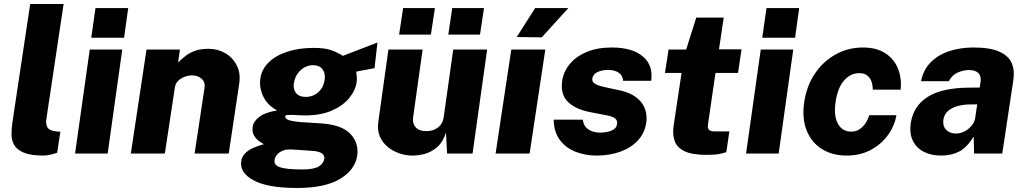

<svg xmlns="http://www.w3.org/2000/svg" viewBox="-20 -763 5091 954"><path d="M196.5 10Q133 10 98.5 -4.5Q64 -19 50.8 -42.2Q37.5 -65.5 37.2 -94Q37 -122.5 41 -150.5L130 -743H296L210.5 -172.5Q206.5 -149 214.8 -131.8Q223 -114.5 258.5 -110L280 -108.5L264 -4Q247.5 1.5 229.8 5.8Q212 10 196.5 10Z M353 0 426 -517H587.5L515 0ZM433.5 -575.5 454.5 -723H617L596.5 -575.5Z M630 0 708 -517H874L865 -452.5Q883 -470.5 902.8 -485.8Q922.5 -501 949.8 -510.8Q977 -520.5 1017 -520.5Q1062.5 -520.5 1099.8 -498.5Q1137 -476.5 1156.8 -437.2Q1176.5 -398 1168.5 -347L1116.5 0H947L996 -325Q1001 -355 981.5 -371.8Q962 -388.5 935 -388.5Q916.5 -388.5 897.5 -381.5Q878.5 -374.5 865 -361.2Q851.5 -348 849 -329L799 0Z M1457 171Q1310 171 1240.2 133.2Q1170.5 95.5 1178.5 38.5Q1182 14.5 1197.8 -1Q1213.5 -16.5 1233.2 -25.8Q1253 -35 1269.5 -39.8Q1286 -44.5 1291 -46.5Q1285.5 -50 1270.5 -59.5Q1255.5 -69 1243.5 -87.2Q1231.5 -105.5 1235.5 -134Q1239 -159.5 1268 -182Q1297 -204.5 1357.5 -214.5Q1310.5 -238 1288.8 -282.5Q1267 -327 1273.5 -372.5Q1280 -418.5 1314.8 -452.8Q1349.5 -487 1407 -506Q1464.5 -525 1539 -525Q1595.5 -525 1627.8 -513Q1660 -501 1683.5 -485.5Q1698.5 -491.5 1719.8 -499.5Q1741 -507.5 1764.8 -516.8Q1788.5 -526 1812.2 -535Q1836 -544 1855.5 -552L1841 -424.5L1749.5 -407Q1755 -378 1752 -355Q1746 -313 1714.5 -275Q1683 -237 1628 -213.2Q1573 -189.5 1496 -189.5Q1482.5 -189.5 1463.8 -190.5Q1445 -191.5 1436.5 -192Q1416 -192.5 1406.2 -191.2Q1396.5 -190 1397 -182.5Q1399 -170 1419 -164.8Q1439 -159.5 1471 -156.5Q1488.5 -155 1516.2 -153.8Q1544 -152.5 1574 -150Q1676.5 -143.5 1720 -98.8Q1763.5 -54 1755 9.5Q1745 80 1670.2 125.5Q1595.5 171 1457 171ZM1481.5 79Q1539.5 79 1563.8 64.2Q1588 49.5 1591.5 25Q1593.5 8.5 1578.5 -1.5Q1563.5 -11.5 1530.5 -13.5L1427 -20.5Q1402 -21.5 1384 -14Q1366 -6.5 1356 6Q1346 18.5 1344 33.5Q1340.5 58.5 1373.8 68.8Q1407 79 1481.5 79ZM1499 -281.5Q1535.5 -281.5 1561.8 -305.2Q1588 -329 1593 -367Q1598 -398 1582.5 -418.5Q1567 -439 1536 -439Q1499.5 -439 1472.5 -413Q1445.5 -387 1440 -348.5Q1436 -318 1451.5 -299.8Q1467 -281.5 1499 -281.5Z M2030 10Q1997 10 1964.5 -1Q1932 -12 1906.2 -33.2Q1880.5 -54.5 1867.2 -85.2Q1854 -116 1859.5 -156L1910 -517H2080L2032.5 -179Q2028.5 -150 2045.2 -130.8Q2062 -111.5 2098.5 -111.5Q2134 -111.5 2157.2 -130.2Q2180.5 -149 2184.5 -180L2232 -517H2400.5L2328 0H2201.5L2196 -104.5Q2180.5 -56 2151.2 -31.2Q2122 -6.5 2089.5 1.8Q2057 10 2030 10ZM2207.5 -591 2227 -723H2385L2365 -591ZM1963 -591 1983 -723H2141L2121 -591Z M2442.5 0 2520.5 -517H2689.5L2611.5 0ZM2672 -577.5 2547.5 -579 2639 -723H2804Z M2944 10Q2890.5 10 2842.2 -8Q2794 -26 2763.2 -65.5Q2732.5 -105 2731 -168.5H2876Q2879 -142 2893.8 -128Q2908.5 -114 2927 -109Q2945.5 -104 2959 -104Q2995.5 -104 3019.5 -114.5Q3043.5 -125 3046 -146.5Q3049 -164.5 3036 -174.8Q3023 -185 2989.5 -191L2909.5 -206.5Q2840.5 -220 2802.5 -256.2Q2764.5 -292.5 2773 -359Q2779.5 -406.5 2810.8 -444.5Q2842 -482.5 2895 -504.8Q2948 -527 3020.5 -527Q3120.5 -527 3173.5 -483Q3226.5 -439 3215.5 -361.5H3076Q3074.5 -388 3054 -401.8Q3033.5 -415.5 3003 -415.5Q2971 -415.5 2948.5 -404.8Q2926 -394 2923 -372.5Q2920.5 -356 2937.8 -346Q2955 -336 2995 -328L3067 -312.5Q3111.5 -301 3137.8 -281.8Q3164 -262.5 3176.2 -240Q3188.5 -217.5 3191.2 -195.2Q3194 -173 3191.5 -156Q3184 -102.5 3149.8 -65.5Q3115.5 -28.5 3062 -9.2Q3008.5 10 2944 10Z M3491.5 6.5Q3417.5 6.5 3380 -12.2Q3342.5 -31 3331.8 -63.8Q3321 -96.5 3327 -138L3366.5 -400.5H3284L3302 -517H3389.5L3439.5 -675.5H3576L3552.5 -518H3664.5L3647 -400.5H3535L3498 -146.5Q3494.5 -123.5 3503.8 -116.8Q3513 -110 3530.5 -110H3604L3589 -7.5Q3578 -3 3555.8 1.8Q3533.5 6.5 3491.5 6.5Z M3687 0 3760 -517H3921.5L3849 0ZM3767.5 -575.5 3788.5 -723H3951L3930.5 -575.5Z M4187 10Q4115.5 10 4063.5 -22.8Q4011.5 -55.5 3987.8 -115.5Q3964 -175.5 3976 -256Q3988 -336.5 4029 -397.2Q4070 -458 4132 -492.5Q4194 -527 4267.5 -527Q4335.5 -527 4379.2 -498.2Q4423 -469.5 4442 -421.8Q4461 -374 4455 -317.5H4316.5Q4317 -335 4311.5 -354Q4306 -373 4291.2 -386.2Q4276.5 -399.5 4249.5 -399.5Q4206.5 -399.5 4174.8 -364.2Q4143 -329 4132 -258Q4121.5 -188 4143.2 -148.5Q4165 -109 4209.5 -109Q4236 -109 4254.8 -123.5Q4273.5 -138 4284.5 -157Q4295.5 -176 4299 -190.5H4434Q4424.5 -136 4391 -90.5Q4357.5 -45 4305.5 -17.5Q4253.5 10 4187 10Z M4655.5 10Q4607 10 4570.2 -8.8Q4533.5 -27.5 4515.8 -63.5Q4498 -99.5 4505.5 -151.5Q4518 -236 4589.2 -281.5Q4660.5 -327 4797 -327.5L4848 -328L4852 -354.5Q4856.5 -385.5 4840.8 -400.5Q4825 -415.5 4792 -415Q4766.5 -414.5 4738.5 -402.5Q4710.5 -390.5 4694.5 -359.5H4556.5Q4568 -417 4605 -454Q4642 -491 4697 -509Q4752 -527 4816.5 -527Q4899.5 -527 4945.2 -506.5Q4991 -486 5006.8 -449.5Q5022.5 -413 5015 -365L4960 0H4820L4818 -85Q4785 -30.5 4746.2 -10.2Q4707.5 10 4655.5 10ZM4730 -99.5Q4746.5 -99.5 4762.2 -105.5Q4778 -111.5 4791.2 -122.2Q4804.5 -133 4813.2 -146Q4822 -159 4825 -174L4835.5 -244.5L4795 -244Q4770 -244 4742 -237Q4714 -230 4693 -213.8Q4672 -197.5 4667.5 -169Q4663 -136.5 4681.5 -118Q4700 -99.5 4730 -99.5Z"/></svg>

Font: Public Sans Thin ExtraBold
Style: Italic
Weight: 800
Italic angle: -8°
Version: Version 2.001